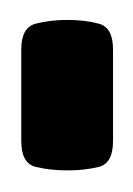

<svg xmlns="http://www.w3.org/2000/svg" viewBox="-20 -136 128 185"><g transform="rotate(90 44.5 -44.0)"><path d="M116.7 -44.4Q116.7 -27.8 113.3 -13.9Q109.9 0 88.4 0H0Q-21 0 -24.7 -13.9Q-28.3 -27.8 -28.3 -44.4Q-28.3 -61 -24.7 -74.7Q-21 -88.4 0 -88.4H88.4Q109.9 -88.4 113.3 -74.7Q116.7 -61 116.7 -44.4Z"/></g></svg>

Font: Rohingya Solluk
Style: Regular
Weight: 400
Designer: SIL International
Foundry: SIL International
Version: Version 1.001